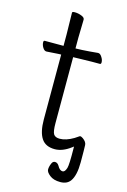

<svg xmlns="http://www.w3.org/2000/svg" viewBox="-122 -698 603 912"><g transform="rotate(15 180.0 -241.5)"><path d="M282 -63Q290 -68 297 -73Q303 -78 307 -78Q311 -78 320 -72Q338 -59 339 -44Q340 -26 340 41Q340 106 319 135Q303 157 270 157Q237 157 218 142Q199 127 199 114Q199 100 206 84Q211 71 222 71Q234 71 242 84Q253 105 268 105Q279 105 286 83Q291 67 290 -13V-23L282 -17Q242 13 204 13Q159 13 139 -17Q118 -48 118 -110V-424V-429H113H108Q107 -429 47 -425H46Q36 -425 28 -438Q20 -451 20 -464Q20 -472 26 -472H113H118V-477V-528L116 -635Q116 -640 129 -640Q146 -640 163 -633Q178 -627 178 -617L176 -528V-480V-475H181L209 -476Q245 -478 285 -482H286Q296 -482 304 -469Q313 -456 313 -443Q313 -434 307 -434H268Q240 -434 220 -433L181 -432H176V-427V-108Q176 -67 184 -54Q192 -41 214 -41Q245 -41 282 -63Z"/></g></svg>

Font: ToneOZ-Pinyin-WenKai-Light
Style: Light
Weight: 300
Designer: Fontworks Inc.
Foundry: ToneOZ
Version: Version 0.240331